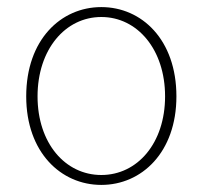

<svg xmlns="http://www.w3.org/2000/svg" viewBox="-20 -510 572 542"><path d="M266 12C380 12 478 -80 478 -238C478 -398 380 -490 266 -490C152 -490 54 -398 54 -238C54 -80 152 12 266 12ZM266 -16C164 -16 86 -106 86 -238C86 -370 164 -462 266 -462C368 -462 446 -370 446 -238C446 -106 368 -16 266 -16Z"/></svg>

Font: Source Sans Pro ExtraLight
Style: Regular
Weight: 200
Designer: Paul D. Hunt
Foundry: Adobe Systems Incorporated
Version: Version 3.006;hotconv 1.0.111;makeotfexe 2.5.65597